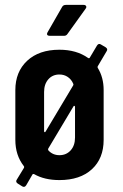

<svg xmlns="http://www.w3.org/2000/svg" viewBox="-20 -720 496 776"><path d="M317.9 -700.2Q325.2 -700.2 327.9 -695.6Q330.6 -690.9 326.2 -685.1L252.9 -583Q248 -575.2 238.8 -575.2H181.2Q174.3 -575.2 171.4 -578.6Q168.5 -582 171.9 -588.9L231 -691.9Q235.4 -700.2 246.1 -700.2ZM407.2 -528.8Q417 -522 411.1 -513.2L375 -452.1Q373.5 -449.2 375 -445.8Q398.9 -407.2 398.9 -356V-154.8Q398.9 -79.6 351.3 -35.9Q303.7 7.8 220.2 7.8Q159.7 7.8 118.2 -16.1Q112.8 -18.1 110.8 -14.2L85.9 28.8Q79.1 39.1 69.8 33.2L51.8 22Q41.5 15.1 47.9 5.9L77.1 -42Q78.6 -46.4 76.2 -48.8Q42 -92.3 42 -154.8V-356Q42 -429.7 89.8 -474.4Q137.7 -519 220.2 -519Q289.1 -519 335.9 -485.8Q340.3 -482.9 342.8 -486.8L372.1 -536.1Q378.9 -546.4 388.2 -540ZM158.2 -189.9Q158.2 -186.5 160.4 -185.8Q162.6 -185.1 164.1 -188L275.9 -375Q277.8 -378.9 275.9 -381.8Q268.6 -398.9 253.9 -408.9Q239.3 -418.9 220.2 -418.9Q192.4 -418.9 175.3 -399.4Q158.2 -379.9 158.2 -348.1ZM283.2 -288.1Q283.2 -291.5 280.8 -292.2Q278.3 -293 276.9 -290L174.8 -119.1Q173.3 -114.3 175.8 -111.8Q193.4 -92.8 220.2 -92.8Q248 -92.8 265.6 -112.3Q283.2 -131.8 283.2 -164.1Z"/></svg>

Font: Barlow Condensed SemiBold
Style: Regular
Weight: 600
Width: 3
Designer: Jeremy Tribby
Foundry: Tribby Type
Version: Version 1.422;hotconv 1.0.109;makeotfexe 2.5.65596